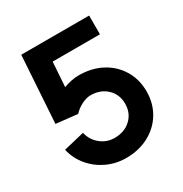

<svg xmlns="http://www.w3.org/2000/svg" viewBox="-172 -858 955 1002"><g transform="rotate(-30 306.0 -356.5)"><path d="M70 -325 96 -727H505V-614H220L210 -466Q259 -484 302 -484Q379 -484 439 -452Q499 -420 533 -363.5Q567 -307 567 -235Q567 -163 533 -106.5Q499 -50 439 -18Q379 14 302 14Q241 14 187.5 -11Q134 -36 96.5 -81Q59 -126 46 -183L171 -213Q182 -166 218.5 -136.5Q255 -107 302 -107Q362 -107 400 -143Q438 -179 438 -235Q438 -291 400 -327Q362 -363 302 -363Q278 -363 249 -348.5Q220 -334 199 -311Z"/></g></svg>

Font: SUITE ExtraBold
Style: Regular
Weight: 800
Designer: Sun
Foundry: Sun
Version: Version 2.040